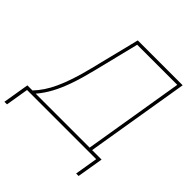

<svg xmlns="http://www.w3.org/2000/svg" viewBox="-259 -902 1232 1232"><g transform="rotate(45 357.5 -286.0)"><path d="M-32.2 156.2 -2.4 -22.5H43.9Q69.3 -49.3 91.8 -82.8Q114.3 -116.2 134.5 -160.2Q154.8 -204.1 173.8 -261.5Q192.9 -318.8 211.4 -393.6L294.4 -727.5H701.7L585 -22.5H670.9L641.1 156.2H618.7L644.5 0H17.1L-8.8 156.2ZM72.8 -22.5H562.5L675.3 -705.1H311.5L234.4 -393.6Q211.9 -302.7 188.2 -235.1Q164.6 -167.5 136.7 -116.2Q108.9 -64.9 72.8 -22.5Z"/></g></svg>

Font: Inter 28pt Thin
Style: Italic
Weight: 250
Italic angle: -9.3988°
Designer: Rasmus Andersson
Foundry: rsms
Version: Version 4.001;git-66647c0bb